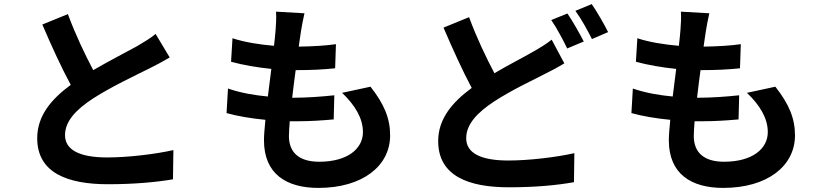

<svg xmlns="http://www.w3.org/2000/svg" viewBox="-20 -863 4020 939"><path d="M741 -697C716 -676 687 -659 650 -637C603 -611 517 -567 436 -520C396 -596 350 -691 312 -794L187 -743C232 -638 280 -533 326 -448C231 -378 162 -297 162 -187C162 -17 311 38 508 38C637 38 742 28 826 14L828 -129C740 -109 606 -93 504 -93C367 -93 298 -131 298 -202C298 -271 353 -328 436 -382C526 -440 650 -498 712 -529C748 -547 780 -564 810 -582Z M1653 -409C1717 -348 1755 -284 1755 -217C1755 -135 1679 -72 1541 -72C1443 -72 1393 -117 1393 -198C1393 -216 1395 -241 1397 -270C1410 -270 1424 -270 1437 -270C1498 -270 1556 -274 1612 -279L1615 -397C1550 -390 1477 -385 1416 -385H1409C1414 -429 1420 -476 1426 -520C1506 -520 1560 -523 1619 -529L1623 -647C1576 -640 1512 -636 1441 -635C1446 -667 1449 -693 1452 -710C1456 -736 1461 -762 1469 -798L1330 -806C1332 -773 1330 -745 1328 -718C1326 -696 1324 -669 1320 -639C1248 -645 1174 -657 1117 -676L1110 -561C1168 -545 1238 -533 1307 -526C1301 -481 1296 -435 1290 -391C1226 -397 1159 -408 1095 -430L1088 -310C1141 -295 1206 -284 1278 -277C1274 -236 1271 -201 1271 -177C1271 -12 1381 56 1537 56C1754 56 1888 -52 1888 -201C1888 -285 1858 -355 1792 -439Z M2678 -669C2652 -648 2624 -631 2587 -610C2541 -583 2471 -548 2398 -505C2358 -581 2312 -676 2274 -779L2149 -728C2194 -623 2242 -517 2287 -433C2192 -363 2123 -282 2123 -173C2123 -2 2272 53 2469 53C2598 53 2703 43 2787 28L2789 -114C2701 -94 2567 -78 2466 -78C2328 -78 2260 -116 2260 -187C2260 -256 2315 -313 2397 -367C2488 -426 2581 -468 2642 -500C2679 -518 2710 -535 2740 -553ZM2676 -765C2703 -726 2734 -667 2754 -626L2835 -660C2816 -697 2780 -761 2755 -797ZM2794 -810C2822 -772 2854 -714 2875 -672L2954 -706C2937 -741 2900 -805 2874 -843Z M3633 -409C3697 -348 3735 -284 3735 -217C3735 -135 3659 -72 3521 -72C3423 -72 3373 -117 3373 -198C3373 -216 3375 -241 3377 -270C3390 -270 3404 -270 3417 -270C3478 -270 3536 -274 3592 -279L3595 -397C3530 -390 3457 -385 3396 -385H3389C3394 -429 3400 -476 3406 -520C3486 -520 3540 -523 3599 -529L3603 -647C3556 -640 3492 -636 3421 -635C3426 -667 3429 -693 3432 -710C3436 -736 3441 -762 3449 -798L3310 -806C3312 -773 3310 -745 3308 -718C3306 -696 3304 -669 3300 -639C3228 -645 3154 -657 3097 -676L3090 -561C3148 -545 3218 -533 3287 -526C3281 -481 3276 -435 3270 -391C3206 -397 3139 -408 3075 -430L3068 -310C3121 -295 3186 -284 3258 -277C3254 -236 3251 -201 3251 -177C3251 -12 3361 56 3517 56C3734 56 3868 -52 3868 -201C3868 -285 3838 -355 3772 -439Z"/></svg>

Font: Noto Sans Mono CJK JP Bold
Style: Regular
Weight: 700
Designer: Ryoko NISHIZUKA (kana & ideographs); Paul D. Hunt (Latin, Greek & Cyrillic); Wenlong ZHANG (bopomofo); Sandoll Communica
Foundry: Adobe Systems Incorporated
Version: Version 1.004;PS 1.004;hotconv 1.0.82;makeotf.lib2.5.63406